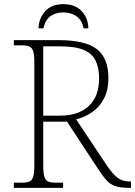

<svg xmlns="http://www.w3.org/2000/svg" viewBox="-20 -908 653 928"><path d="M47 0V-25H84Q108 -25 121.5 -30.5Q135 -36 140.5 -54Q146 -72 146 -108V-606Q146 -642 140.5 -660Q135 -678 121.5 -683.5Q108 -689 84 -689H47V-714H264Q391 -714 447.5 -671Q504 -628 504 -530Q504 -473 483 -432.5Q462 -392 426.5 -367Q391 -342 348 -331L496 -109Q525 -66 548.5 -48.5Q572 -31 604 -31H613V0H607Q563 0 538.5 -8Q514 -16 496 -35.5Q478 -55 455 -90L304 -320H189V-108Q189 -72 194.5 -54Q200 -36 213 -30.5Q226 -25 251 -25H285V0ZM269 -349Q360 -349 409.5 -396Q459 -443 459 -529Q459 -579 442.5 -614Q426 -649 385 -666.5Q344 -684 272 -684H189V-349ZM166 -771Q168 -821 199 -854.5Q230 -888 286 -888Q343 -888 374.5 -854.5Q406 -821 407 -771H384Q376 -811 349.5 -829.5Q323 -848 286 -848Q249 -848 223.5 -829.5Q198 -811 190 -771Z"/></svg>

Font: Noto Serif ExtraLight
Style: Regular
Weight: 200
Designer: Monotype Design Team
Foundry: Monotype Imaging Inc.
Version: Version 2.015; ttfautohint (v1.8.4.7-5d5b)